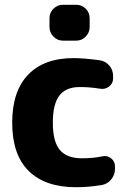

<svg xmlns="http://www.w3.org/2000/svg" viewBox="-20 -773 562 803"><path d="M298 10Q169 10 100 -58Q31 -126 31 -260Q31 -391 97.5 -460.5Q164 -530 288 -530Q329 -530 397 -521Q422 -517 437.5 -498.5Q453 -480 453 -455V-445Q453 -424 436 -411Q419 -398 398 -402Q357 -409 313 -409Q256 -409 228.5 -373.5Q201 -338 201 -260Q201 -180 230.5 -145.5Q260 -111 323 -111Q370 -111 407 -119Q428 -124 444.5 -111Q461 -98 461 -77V-67Q461 -42 445 -22.5Q429 -3 405 1Q350 10 298 10ZM243 -753H299Q322 -753 338.5 -736.5Q355 -720 355 -697V-660Q355 -637 338.5 -620Q322 -603 299 -603H243Q220 -603 203.5 -620Q187 -637 187 -660V-697Q187 -720 203.5 -736.5Q220 -753 243 -753Z"/></svg>

Font: Rounded Mplus 1c ExtraBold
Style: Regular
Weight: 800
Version: Version 1.059.20150529